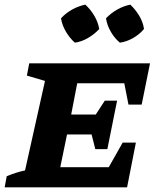

<svg xmlns="http://www.w3.org/2000/svg" viewBox="-37 -808 682 828"><path d="M-17 0 -8 -48Q11 -56 31 -62.5Q51 -69 71 -73L157 -459L79 -482L89 -535H610L574 -357H517L499 -449H296L270 -314H376L415 -374H468L426 -165H374L358 -228H252L223 -87H432L492 -193H549L511 0ZM331 -788Q354 -767 370 -739.5Q386 -712 391 -683Q371 -661 343 -644.5Q315 -628 286 -624Q264 -643 247.5 -671Q231 -699 226 -729Q246 -751 273.5 -766.5Q301 -782 331 -788ZM525 -788Q548 -766 564 -739Q580 -712 584 -683Q565 -660 537 -644Q509 -628 480 -624Q458 -642 441.5 -670Q425 -698 420 -729Q441 -751 468 -766.5Q495 -782 525 -788Z"/></svg>

Font: Piazzolla SC
Style: Bold Italic
Weight: 700
Italic angle: -11.3°
Designer: Juan Pablo del Peral
Foundry: Huerta Tipografica
Version: Version 1.330